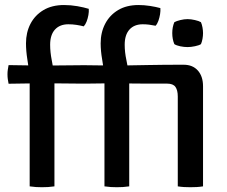

<svg xmlns="http://www.w3.org/2000/svg" viewBox="-20 -760 924 783"><path d="M101 -449Q97 -484 91.5 -518.2Q86 -552.5 86 -583.5Q86 -627.5 104.2 -662.8Q122.5 -698 157.2 -718.8Q192 -739.5 241 -739.5Q268.5 -739.5 295.5 -734.8Q322.5 -730 342 -724Q343 -712.5 340.5 -698.5Q338 -684.5 333.2 -672.2Q328.5 -660 321.5 -652.5Q308 -656 292 -658.5Q276 -661 258.5 -661Q224 -661 204.2 -639.5Q184.5 -618 184.5 -577.5Q184.5 -547.5 191 -514.8Q197.5 -482 202 -447.5V0Q188.5 2 176 2.8Q163.5 3.5 151 3.5Q139.5 3.5 126.8 2.8Q114 2 101 0ZM406 -449Q402.5 -484 396.5 -518.2Q390.5 -552.5 390.5 -583.5Q390.5 -627.5 408.8 -662.8Q427 -698 461.5 -718.8Q496 -739.5 545 -739.5Q567.5 -739.5 591.8 -735.8Q616 -732 634 -727Q635 -716 632.8 -702Q630.5 -688 626 -675.2Q621.5 -662.5 614.5 -655Q600 -658 587.5 -659.5Q575 -661 562 -661Q527.5 -661 508 -639.5Q488.5 -618 488.5 -577.5Q488.5 -547.5 495.5 -514.8Q502.5 -482 507 -447.5V0Q493.5 2 481 2.8Q468.5 3.5 456.5 3.5Q445 3.5 432.2 2.8Q419.5 2 406 0ZM808 0Q795.5 2 782.8 2.8Q770 3.5 756.5 3.5Q743 3.5 730.2 2.8Q717.5 2 705 0V-366.5Q705 -392 695.5 -405.5Q686 -419 661.5 -419H578Q547 -419 516.5 -419.5Q486 -420 455 -420.5L332 -419H311L150 -420.5L15 -418.5Q13 -428 11.8 -437.2Q10.5 -446.5 10.5 -457Q10.5 -466.5 11.8 -475.5Q13 -484.5 15 -494.5L150 -492.5L311 -494H332L455.5 -492.5Q520 -493.5 585 -494.8Q650 -496 715 -496H729Q766 -496 787 -472.2Q808 -448.5 808 -408ZM682.5 -625Q682.5 -649.5 691 -669.5Q700 -674.5 715.5 -678.2Q731 -682 745 -682Q758.5 -682 775 -678.2Q791.5 -674.5 799.5 -669.5Q803.5 -660.5 805.8 -647.8Q808 -635 808 -625Q808 -614 805.8 -601.5Q803.5 -589 799.5 -580Q792 -575 775.2 -571.5Q758.5 -568 745 -568Q731 -568 715.2 -571.2Q699.5 -574.5 691 -580Q682.5 -600 682.5 -625Z"/></svg>

Font: Signika
Style: Regular
Weight: 400
Designer: Anna Giedry
Foundry: Anna Giedry
Version: Version 2.001